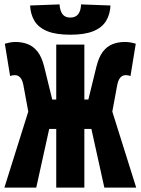

<svg xmlns="http://www.w3.org/2000/svg" viewBox="-20 -854 640 874"><path d="M0 0 126 -401H236V-651H364V-401H474L600 0H455L396 -267H364V0H236V-267H204L145 0ZM113 -323 86 -469Q83 -484 77.5 -493.5Q72 -503 64.5 -507.5Q57 -512 48 -512Q42 -512 36.5 -511Q31 -510 26 -508L2 -655Q12 -658 25 -660.5Q38 -663 50 -663Q81 -663 106.5 -653Q132 -643 151 -619Q170 -595 181 -551L232 -343ZM487 -323 368 -343 419 -551Q430 -595 448.5 -619Q467 -643 492.5 -653Q518 -663 549 -663Q562 -663 575.5 -660.5Q589 -658 598 -655L574 -508Q569 -510 563.5 -511Q558 -512 552 -512Q543 -512 535.5 -507.5Q528 -503 522.5 -493.5Q517 -484 514 -469ZM300 -696Q235 -696 195.5 -712Q156 -728 137.5 -758Q119 -788 117 -829L251 -834Q253 -805 264.5 -789.5Q276 -774 300 -774Q324 -774 336 -789.5Q348 -805 349 -834L483 -829Q481 -788 462.5 -758Q444 -728 404.5 -712Q365 -696 300 -696Z"/></svg>

Font: Source Code Pro ExtraBold
Style: Regular
Weight: 800
Monospace: yes
Designer: Paul D. Hunt, Teo Tuominen
Foundry: Adobe Systems Incorporated
Version: Version 1.018;hotconv 1.0.116;makeotfexe 2.5.65601